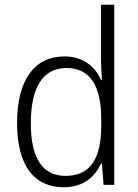

<svg xmlns="http://www.w3.org/2000/svg" viewBox="-20 -780 582 810"><path d="M249 10C333 10 381 -35 406 -90H410L417 0H462V-760H406V-535C406 -508 408 -473 410 -443H406C382 -498 331 -542 252 -542C126 -542 52 -444 52 -261C52 -84 122 10 249 10ZM257 -38C157 -38 110 -116 110 -260C110 -411 161 -493 260 -493C362 -493 407 -416 407 -276V-248C407 -113 362 -38 257 -38Z"/></svg>

Font: Noto Sans Telugu SemiCondensed Light
Style: Regular
Weight: 300
Width: 4
Designer: Jelle Bosma - Monotype Design Team
Foundry: Monotype Imaging Inc.
Version: Version 2.005